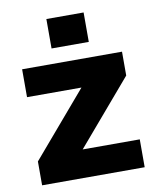

<svg xmlns="http://www.w3.org/2000/svg" viewBox="-82 -784 699 848"><g transform="rotate(-10 268.0 -360.0)"><path d="M38 0H498V-125H242L488 -413V-520H40V-395H284L38 -107ZM184 -588H351V-720H184Z"/></g></svg>

Font: Aspekta 800
Style: Regular
Weight: 800
Designer: Ivo Dolenc
Version: Version 2.000